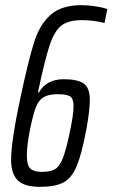

<svg xmlns="http://www.w3.org/2000/svg" viewBox="-20 -716 436 744"><path d="M23 -96Q23 -168 59 -337Q91 -486 112.5 -553.5Q134 -621 176 -658.5Q218 -696 296 -696Q319 -696 347 -692Q375 -688 396 -681L385 -627Q341 -638 297 -638Q245 -638 218 -617Q191 -596 172.5 -541Q154 -486 127 -358H131Q160 -409 227 -409Q280 -409 304 -392.5Q328 -376 328 -330Q328 -288 315 -217Q297 -120 277.5 -73Q258 -26 226 -9Q194 8 135 8Q74 8 48.5 -17.5Q23 -43 23 -96ZM249 -197Q265 -270 265 -304Q265 -334 251.5 -342.5Q238 -351 205 -351Q169 -351 150 -340Q131 -329 120.5 -304Q110 -279 99 -227Q84 -157 84 -113Q84 -76 97.5 -63Q111 -50 142 -50Q175 -50 192.5 -60Q210 -70 222.5 -100.5Q235 -131 249 -197Z"/></svg>

Font: Saira Ultra Condensed
Style: Italic
Weight: 400
Width: 1
Italic angle: -12°
Designer: Hector Gatti with collaboration of the Omnibus-Type team
Foundry: Omnibus-Type
Version: Version 1.001; ttfautohint (v1.8)